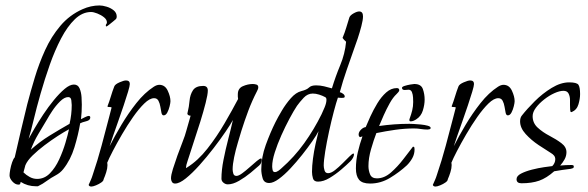

<svg xmlns="http://www.w3.org/2000/svg" viewBox="-20 -666 2157 704"><path d="M112 17Q81 17 56 1Q55 5 54 8Q53 11 48 11Q36 11 25.5 -0.5Q15 -12 15 -23Q15 -30 17.5 -44Q20 -58 24.5 -71Q29 -84 34 -89Q45 -138 56.5 -186.5Q68 -235 80 -284Q92 -330 107.5 -381.5Q123 -433 145.5 -482.5Q168 -532 201.5 -571.5Q235 -611 282 -632Q313 -646 345 -646Q356 -646 371 -641.5Q386 -637 397 -628Q408 -619 408 -605Q408 -599 405 -596Q403 -594 395 -587.5Q387 -581 379.5 -575Q372 -569 370 -569Q368 -569 368 -573Q368 -576 370 -578Q372 -580 372 -584Q372 -594 361.5 -602.5Q351 -611 337 -616.5Q323 -622 314 -622Q282 -622 254.5 -595.5Q227 -569 204 -525Q181 -481 162.5 -428.5Q144 -376 129 -323.5Q114 -271 103.5 -227Q93 -183 85 -157Q92 -170 106 -194Q120 -218 138.5 -246Q157 -274 177.5 -299Q198 -324 217 -340Q236 -356 251 -356Q266 -356 272 -341.5Q278 -327 279 -309.5Q280 -292 280 -282Q280 -256 277 -229Q281 -231 291 -236Q301 -241 305 -241Q311 -241 311 -235Q311 -225 296.5 -221.5Q282 -218 274 -214Q267 -172 253 -126Q239 -80 212 -46Q201 -32 184 -23Q167 -14 152 -3Q144 3 136.5 7.5Q129 12 119 17ZM93 -117Q125 -146 161.5 -168.5Q198 -191 235 -212Q243 -246 243 -281Q243 -287 241.5 -298.5Q240 -310 230 -310Q216 -310 200 -294Q184 -278 171.5 -259Q159 -240 153 -229Q137 -202 120.5 -174.5Q104 -147 93 -117ZM116 -10Q143 -10 163 -30.5Q183 -51 197 -81.5Q211 -112 220 -142.5Q229 -173 233 -192Q216 -183 192 -167.5Q168 -152 143.5 -133.5Q119 -115 99.5 -96Q80 -77 73 -60L66 -34Q76 -24 89 -17Q102 -10 116 -10Z M315 18Q307 18 305 12Q309 3 313 -6Q317 -15 320 -25Q338 -78 352.5 -132Q367 -186 381 -240L389 -271Q389 -274 382 -273.5Q375 -273 374 -276Q381 -294 386.5 -312.5Q392 -331 399 -349Q402 -357 418 -364Q434 -371 442 -371Q456 -371 456 -358Q456 -351 449.5 -329.5Q443 -308 433.5 -279.5Q424 -251 413.5 -221.5Q403 -192 394.5 -167.5Q386 -143 382 -130Q400 -166 425 -208Q450 -250 480 -288Q510 -326 544 -348Q555 -355 564 -355Q585 -355 595 -333.5Q605 -312 605 -295Q605 -289 602 -276.5Q599 -264 593.5 -253.5Q588 -243 580 -243Q574 -243 572 -252.5Q570 -262 568 -274.5Q566 -287 561 -296.5Q556 -306 545 -306Q529 -306 509 -286.5Q489 -267 468 -237Q447 -207 427.5 -173.5Q408 -140 393.5 -112Q379 -84 373 -69Q374 -66 374 -60Q374 -49 369.5 -34.5Q365 -20 360 -9Q360 -3 351.5 3Q343 9 332 13.5Q321 18 315 18Z M815 10Q807 10 799.5 4Q792 -2 792 -11Q792 -42 799.5 -80Q807 -118 817 -156.5Q827 -195 834 -226Q826 -211 807 -183Q788 -155 763 -122.5Q738 -90 711.5 -60.5Q685 -31 661.5 -12Q638 7 622 7Q614 7 610.5 1Q607 -5 607 -12Q607 -24 614 -46.5Q621 -69 630.5 -95.5Q640 -122 649.5 -146Q659 -170 663 -186L679 -242H677Q674 -242 670.5 -244Q667 -246 667 -250Q667 -251 667.5 -252Q668 -253 668 -254Q673 -274 675 -296.5Q677 -319 687.5 -335Q698 -351 725 -351Q742 -351 742 -334Q742 -320 734 -288.5Q726 -257 714.5 -220Q703 -183 692 -150.5Q681 -118 676 -101Q674 -94 668 -76.5Q662 -59 662 -52L663 -50Q664 -50 666 -52Q706 -77 740.5 -121Q775 -165 803.5 -214Q832 -263 853 -303Q852 -308 852 -312Q852 -316 852 -320Q852 -342 870.5 -350Q889 -358 907 -358Q913 -358 920 -356Q927 -354 927 -346Q927 -342 925.5 -338.5Q924 -335 922 -331Q904 -296 890.5 -260Q877 -224 865 -186Q860 -169 852 -142.5Q844 -116 838.5 -89.5Q833 -63 833 -45Q833 -38 835.5 -29.5Q838 -21 847 -21Q855 -21 868 -30.5Q881 -40 895.5 -53Q910 -66 921.5 -75.5Q933 -85 937 -85Q940 -85 940 -80Q940 -77 938 -70.5Q936 -64 930 -59Q919 -49 899 -32.5Q879 -16 856.5 -3Q834 10 815 10Z M967 5Q948 5 943 -12.5Q938 -30 938 -45Q938 -89 954.5 -134.5Q971 -180 990 -218Q999 -236 1013.5 -260.5Q1028 -285 1046.5 -306Q1065 -327 1085 -332Q1105 -337 1113 -345Q1121 -353 1139 -353Q1154 -353 1168.5 -349.5Q1183 -346 1197 -342Q1210 -385 1227.5 -427Q1245 -469 1249 -513Q1245 -516 1242 -519.5Q1239 -523 1236 -527Q1244 -546 1249.5 -564.5Q1255 -583 1261 -602Q1264 -610 1276.5 -617Q1289 -624 1297 -624Q1311 -624 1311 -606Q1311 -593 1305 -570Q1299 -547 1291.5 -524.5Q1284 -502 1279 -489Q1265 -449 1251 -409Q1237 -369 1226 -328Q1231 -327 1237.5 -322.5Q1244 -318 1244 -312Q1244 -308 1239 -307.5Q1234 -307 1232 -307Q1228 -307 1225 -307.5Q1222 -308 1219 -308Q1213 -291 1204 -257Q1195 -223 1186.5 -184Q1178 -145 1172.5 -111Q1167 -77 1167 -59Q1167 -51 1170 -41Q1173 -31 1183 -31Q1194 -31 1208 -42Q1222 -53 1236 -67Q1250 -81 1261 -92Q1272 -103 1276 -103Q1278 -103 1278 -101Q1278 -94 1274 -87Q1270 -80 1265 -75Q1252 -62 1231.5 -44.5Q1211 -27 1188.5 -13.5Q1166 0 1146 0Q1131 0 1127.5 -12Q1124 -24 1124 -36Q1124 -57 1127.5 -84Q1131 -111 1137 -138Q1143 -165 1148 -185Q1141 -171 1125 -148Q1109 -125 1088 -98.5Q1067 -72 1045 -48.5Q1023 -25 1002.5 -10Q982 5 967 5ZM988 -35Q994 -35 1001 -40Q1008 -45 1012 -49Q1059 -90 1095.5 -141Q1132 -192 1159 -247Q1164 -257 1170.5 -273Q1177 -289 1177 -300Q1177 -308 1172 -310Q1163 -315 1150.5 -319Q1138 -323 1127 -323Q1108 -323 1093.5 -307.5Q1079 -292 1069 -278Q1057 -260 1041.5 -231Q1026 -202 1011.5 -169.5Q997 -137 987.5 -107Q978 -77 978 -56Q978 -51 979.5 -43Q981 -35 988 -35Z M1486 -221Q1481 -221 1481 -226Q1481 -229 1482 -231Q1488 -247 1491.5 -261.5Q1495 -276 1495 -292Q1495 -298 1494.5 -308.5Q1494 -319 1490.5 -328Q1487 -337 1478 -337Q1474 -337 1471 -336.5Q1468 -336 1464 -336Q1454 -336 1454 -344Q1454 -348 1463.5 -351Q1473 -354 1484 -356Q1495 -358 1499 -358Q1524 -358 1530.5 -339.5Q1537 -321 1537 -301Q1537 -282 1530.5 -261Q1524 -240 1507 -229Q1503 -226 1497 -223.5Q1491 -221 1486 -221ZM1337 7Q1308 7 1296.5 -7Q1285 -21 1285 -48Q1285 -78 1292 -108Q1299 -138 1309 -166L1300 -163Q1295 -166 1295 -173Q1295 -182 1303.5 -190.5Q1312 -199 1321 -200Q1327 -215 1338 -239Q1349 -263 1363.5 -287Q1378 -311 1396 -327Q1414 -343 1435 -343Q1444 -343 1444 -335Q1444 -332 1440 -327.5Q1436 -323 1434 -321Q1421 -309 1409 -287.5Q1397 -266 1387 -243.5Q1377 -221 1370 -204Q1398 -208 1425.5 -210Q1453 -212 1481 -212Q1484 -212 1496 -211.5Q1508 -211 1523 -209.5Q1538 -208 1548.5 -205Q1559 -202 1559 -197Q1559 -193 1554.5 -192Q1550 -191 1548 -191Q1535 -191 1523 -193Q1511 -195 1498 -195Q1464 -195 1429 -190Q1394 -185 1360 -178Q1350 -152 1340.5 -119Q1331 -86 1331 -57Q1331 -41 1337 -26.5Q1343 -12 1362 -12Q1389 -12 1413.5 -33.5Q1438 -55 1459 -82.5Q1480 -110 1494 -128H1495Q1499 -128 1499.5 -124Q1500 -120 1500 -118Q1500 -101 1492 -86.5Q1484 -72 1472 -60Q1445 -35 1410.5 -14Q1376 7 1337 7Z M1577 18Q1569 18 1567 12Q1571 3 1575 -6Q1579 -15 1582 -25Q1600 -78 1614.5 -132Q1629 -186 1643 -240L1651 -271Q1651 -274 1644 -273.5Q1637 -273 1636 -276Q1643 -294 1648.5 -312.5Q1654 -331 1661 -349Q1664 -357 1680 -364Q1696 -371 1704 -371Q1718 -371 1718 -358Q1718 -351 1711.5 -329.5Q1705 -308 1695.5 -279.5Q1686 -251 1675.5 -221.5Q1665 -192 1656.5 -167.5Q1648 -143 1644 -130Q1662 -166 1687 -208Q1712 -250 1742 -288Q1772 -326 1806 -348Q1817 -355 1826 -355Q1847 -355 1857 -333.5Q1867 -312 1867 -295Q1867 -289 1864 -276.5Q1861 -264 1855.5 -253.5Q1850 -243 1842 -243Q1836 -243 1834 -252.5Q1832 -262 1830 -274.5Q1828 -287 1823 -296.5Q1818 -306 1807 -306Q1791 -306 1771 -286.5Q1751 -267 1730 -237Q1709 -207 1689.5 -173.5Q1670 -140 1655.5 -112Q1641 -84 1635 -69Q1636 -66 1636 -60Q1636 -49 1631.5 -34.5Q1627 -20 1622 -9Q1622 -3 1613.5 3Q1605 9 1594 13.5Q1583 18 1577 18Z M1892 6Q1874 6 1874 -9Q1874 -21 1890.5 -29.5Q1907 -38 1930.5 -44Q1954 -50 1975 -53Q1996 -56 2005 -57Q2010 -62 2013 -68.5Q2016 -75 2016 -82Q2016 -90 2011.5 -95.5Q2007 -101 2000 -105Q1982 -116 1955 -134Q1928 -152 1907.5 -174.5Q1887 -197 1887 -221Q1887 -235 1894 -243Q1912 -266 1940.5 -294.5Q1969 -323 2002.5 -343.5Q2036 -364 2067 -364Q2095 -364 2101 -355Q2107 -346 2107 -321Q2107 -304 2101 -283.5Q2095 -263 2076 -255H2074Q2071 -255 2070.5 -264.5Q2070 -274 2070 -282Q2070 -288 2070 -300Q2070 -312 2065 -322.5Q2060 -333 2046 -333Q2032 -333 2013 -324.5Q1994 -316 1975.5 -301.5Q1957 -287 1945 -271Q1933 -255 1933 -240Q1933 -215 1951.5 -198Q1970 -181 1995 -168Q2020 -155 2038.5 -141Q2057 -127 2057 -108Q2057 -94 2050 -81.5Q2043 -69 2034 -59Q2044 -60 2054.5 -60.5Q2065 -61 2075 -61Q2084 -61 2084 -56Q2084 -51 2081 -49.5Q2078 -48 2073 -47Q2058 -45 2042.5 -43Q2027 -41 2012 -38Q1984 -13 1957 -3.5Q1930 6 1892 6Z"/></svg>

Font: Moon Dance
Style: Regular
Weight: 400
Designer: Robert E. Leuschke
Foundry: Robert E. Leuschke
Version: Version 1.010; ttfautohint (v1.8.3)